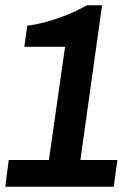

<svg xmlns="http://www.w3.org/2000/svg" viewBox="-22 -706 498 726"><path d="M-2 0 11 -101H163L224 -529H70L81 -609Q110 -612 149.5 -622.5Q189 -633 230.5 -649.5Q272 -666 306 -686H364L282 -101H422L408 0Z"/></svg>

Font: Archivo Narrow
Style: Bold Italic
Weight: 700
Italic angle: -8°
Designer: Hector Gatti
Foundry: Omnibus-Type
Version: Version 3.002